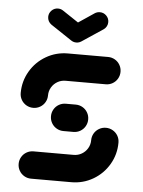

<svg xmlns="http://www.w3.org/2000/svg" viewBox="-51 -737 579 778"><g transform="rotate(5 238.5 -348.0)"><path d="M389.3 -231.9Q404.4 -231.9 417.2 -224.4Q430 -217 437.4 -204.3Q444.8 -191.5 444.8 -176.3Q444.8 -128.5 421.1 -88Q397.4 -47.4 356.9 -23.7Q316.3 0 268.1 0H104.8Q89.6 0 76.9 -7.4Q64.1 -14.8 56.7 -27.6Q49.3 -40.4 49.3 -55.6Q49.3 -70.7 56.7 -83.5Q64.1 -96.3 76.9 -103.7Q89.6 -111.1 104.8 -111.1H268.1Q285.9 -111.1 300.9 -119.8Q315.9 -128.5 324.8 -143.5Q333.7 -158.5 333.7 -176.3Q333.7 -191.5 341.1 -204.3Q348.5 -217 361.3 -224.4Q374.1 -231.9 389.3 -231.9ZM314.4 -259.3Q314.4 -244.1 307 -231.3Q299.6 -218.5 286.9 -211.1Q274.1 -203.7 258.9 -203.7H218.5Q203.3 -203.7 190.6 -211.1Q177.8 -218.5 170.4 -231.3Q163 -244.1 163 -259.3Q163 -274.4 170.4 -287.2Q177.8 -300 190.6 -307.4Q203.3 -314.8 218.5 -314.8H258.9Q274.1 -314.8 286.9 -307.4Q299.6 -300 307 -287.2Q314.4 -274.4 314.4 -259.3ZM88.1 -286.7Q73 -286.7 60.2 -294.1Q47.4 -301.5 40 -314.3Q32.6 -327 32.6 -342.2Q32.6 -390 56.3 -430.6Q80 -471.1 120.6 -494.8Q161.1 -518.5 209.3 -518.5H372.6Q387.8 -518.5 400.6 -511.1Q413.3 -503.7 420.7 -490.9Q428.1 -478.1 428.1 -463Q428.1 -447.8 420.7 -435Q413.3 -422.2 400.6 -414.8Q387.8 -407.4 372.6 -407.4H209.3Q191.5 -407.4 176.5 -398.7Q161.5 -390 152.6 -375Q143.7 -360 143.7 -342.2Q143.7 -327 136.3 -314.3Q128.9 -301.5 116.1 -294.1Q103.3 -286.7 88.1 -286.7ZM238.9 -565.6Q254.1 -565.6 265 -576.5Q275.9 -587.4 275.9 -602.6Q275.9 -611.9 271.7 -619.8Q267.4 -627.8 260 -633L174.4 -690Q165.2 -696.3 153.7 -696.3Q138.5 -696.3 127.6 -685.4Q116.7 -674.4 116.7 -659.3Q116.7 -650 120.9 -642Q125.2 -634.1 132.6 -628.9L218.1 -571.9Q227.4 -565.6 238.9 -565.6ZM258.9 -571.5 345.2 -628.9Q352.6 -634.1 356.9 -642Q361.1 -650 361.1 -659.3Q361.1 -674.4 350.2 -685.4Q339.3 -696.3 324.1 -696.3Q312.6 -696.3 303 -690L218.1 -633Z"/></g></svg>

Font: 26F Galaxy Sans
Style: Regular
Weight: 400
Designer: C₂₉H₂₅N₃O₅
Version: Version 1.100;FEAKit 1.0